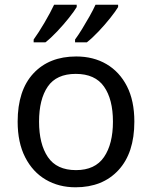

<svg xmlns="http://www.w3.org/2000/svg" viewBox="-20 -786 645 816"><path d="M551 -269Q551 -136 483.5 -63Q416 10 301 10Q230 10 174.5 -22.5Q119 -55 87 -117.5Q55 -180 55 -269Q55 -402 122 -474Q189 -546 304 -546Q377 -546 432.5 -513.5Q488 -481 519.5 -419.5Q551 -358 551 -269ZM146 -269Q146 -174 183.5 -118.5Q221 -63 303 -63Q384 -63 422 -118.5Q460 -174 460 -269Q460 -364 422 -418Q384 -472 302 -472Q220 -472 183 -418Q146 -364 146 -269ZM482 -756Q472 -739 449 -710Q426 -681 399 -652.5Q372 -624 349 -606H299V-618Q313 -637 329 -663Q345 -689 360.5 -716.5Q376 -744 386 -766H482ZM306 -756Q296 -739 273 -710Q250 -681 223 -652.5Q196 -624 173 -606H123V-618Q144 -647 169 -689.5Q194 -732 210 -766H306Z"/></svg>

Font: Noto Sans Thai Looped
Style: Regular
Weight: 400
Designer: Sasikarn Vongin, Ben Mitchell
Foundry: The Fontpad Ltd
Version: Version 1.001; ttfautohint (v1.8.4.7-5d5b)